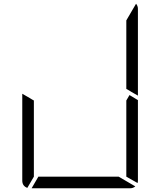

<svg xmlns="http://www.w3.org/2000/svg" viewBox="-20 -1006 856 1026"><path d="M672 -498 717 -471V-41Q717 -32 715 -28L655 -62V-265V-469ZM717 -959V-500V-495L682 -515L671 -522L655 -531V-735V-897L707 -986Q717 -974 717 -959ZM614 -62 703 -10Q691 0 676 0H408H149L185 -62H408ZM126 -2Q99 -12 99 -41V-500V-505L139 -482L152 -474L161 -469V-265V-62Z"/></svg>

Font: DSEG7 Modern
Style: Light
Weight: 300
Designer: Keshikan(Twitter:@keshinomi_88pro)
Version: Version 0.46